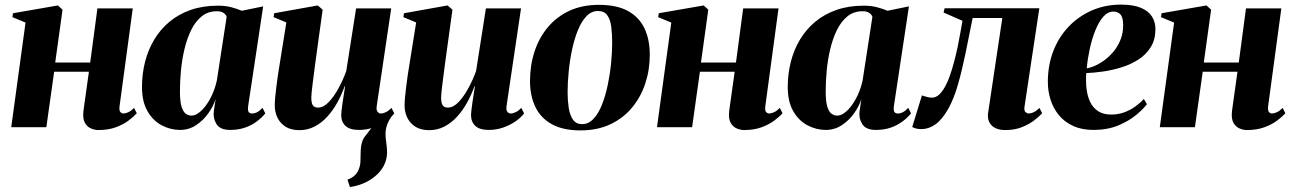

<svg xmlns="http://www.w3.org/2000/svg" viewBox="-20 -538 5468 812"><path d="M485.5 -88Q483.5 -70 489.2 -64Q495 -58 501.5 -58Q510.5 -58 522.2 -63.2Q534 -68.5 547 -81.5L558.5 -59Q546 -45 524.2 -28.5Q502.5 -12 470.5 0Q438.5 12 395.5 12Q381 12 364.8 5.2Q348.5 -1.5 338.8 -19.2Q329 -37 333 -70L356 -234.5H209L176 0H27.5L88 -442.5L32.5 -465.5L35 -482L225 -515L244.5 -497L213.5 -273.5H361.5L392 -502.5H541.5Z M1029.5 -89.5Q1027 -70.5 1031.8 -64.2Q1036.5 -58 1045.5 -58Q1056.5 -58 1067.5 -63.5Q1078.5 -69 1090 -82L1102 -58.5Q1088 -41 1066.5 -24.8Q1045 -8.5 1016.8 1.5Q988.5 11.5 953.5 11.5Q910.5 11.5 895.2 -13.8Q880 -39 884.5 -69.5L892 -119Q882.5 -89.5 861.5 -59.5Q840.5 -29.5 809.8 -9Q779 11.5 741.5 11.5Q701 11.5 664 -8Q627 -27.5 603.8 -67.8Q580.5 -108 580.5 -170Q580.5 -225.5 593.5 -276.5Q606.5 -327.5 632.2 -370.5Q658 -413.5 696.5 -445.8Q735 -478 786.5 -496Q838 -514 901.5 -514Q932.5 -514 956.8 -507.8Q981 -501.5 1002.5 -492.5L1093 -511ZM938.5 -466.5Q936.5 -475 926.2 -482.8Q916 -490.5 897.5 -490.5Q859.5 -490.5 832.8 -468.8Q806 -447 788.2 -410.5Q770.5 -374 760 -329.5Q749.5 -285 745.2 -238.8Q741 -192.5 741 -152Q741 -109 747.8 -87Q754.5 -65 765.8 -57Q777 -49 789.5 -49Q804.5 -49 820.2 -60.5Q836 -72 851 -92.2Q866 -112.5 878 -139.2Q890 -166 897 -197Z M1460 253 1449.5 222Q1471.5 213.5 1482.8 201.2Q1494 189 1499 173Q1504.5 158.5 1504.5 138.5Q1504.5 118.5 1505.5 98.5Q1506.5 60 1524.8 37.2Q1543 14.5 1557.5 -5L1638.5 -48.5Q1624.5 -30.5 1617.2 -10.2Q1610 10 1610.5 30.5Q1610.5 45.5 1613.8 66.8Q1617 88 1617 108Q1616.5 137.5 1602.8 163.5Q1589 189.5 1564.5 209Q1543 226.5 1516 237.8Q1489 249 1460 253ZM1246.5 12.5Q1210.5 12.5 1187.5 -2.2Q1164.5 -17 1153.2 -40.8Q1142 -64.5 1142 -92.5Q1142 -107 1144 -128Q1146 -149 1149 -172.8Q1152 -196.5 1155.2 -219Q1158.5 -241.5 1161.5 -259L1191 -443L1137 -465.5L1139.5 -482L1324 -515L1344.5 -497L1315 -283Q1312.5 -263.5 1309.2 -238.8Q1306 -214 1303 -190.8Q1300 -167.5 1298.2 -149.8Q1296.5 -132 1296.5 -125.5Q1296.5 -112.5 1298.8 -103Q1301 -93.5 1307.2 -88.2Q1313.5 -83 1325.5 -83Q1348 -83 1370.5 -106.5Q1393 -130 1412.2 -165.8Q1431.5 -201.5 1444.5 -238L1486 -502.5H1634.5L1573 -88Q1571 -72 1577 -65Q1583 -58 1591 -58Q1600.5 -58 1612.8 -64Q1625 -70 1635.5 -82L1647.5 -58.5Q1632.5 -39 1609 -23.2Q1585.5 -7.5 1557.2 2Q1529 11.5 1498.5 11.5Q1459 11.5 1441 -5.8Q1423 -23 1423 -51.5Q1423 -57.5 1424.5 -70.8Q1426 -84 1428.5 -101.5Q1431 -119 1434 -137.8Q1437 -156.5 1439.5 -173H1437.5Q1425 -138 1406.8 -104.8Q1388.5 -71.5 1364.5 -45Q1340.5 -18.5 1310.8 -3Q1281 12.5 1246.5 12.5Z M1795.5 12.5Q1759.5 12.5 1736.5 -2.2Q1713.5 -17 1702.2 -40.8Q1691 -64.5 1691 -92.5Q1691 -107 1693 -128Q1695 -149 1698 -172.8Q1701 -196.5 1704.2 -219Q1707.5 -241.5 1710.5 -259L1740 -443L1686 -465.5L1688.5 -482L1873 -515L1893.5 -497L1864 -283Q1861.5 -263.5 1858.2 -238.8Q1855 -214 1852 -190.8Q1849 -167.5 1847.2 -149.8Q1845.5 -132 1845.5 -125.5Q1845.5 -112.5 1847.8 -103Q1850 -93.5 1856.2 -88.2Q1862.5 -83 1874.5 -83Q1897 -83 1919.5 -106.5Q1942 -130 1961.2 -165.8Q1980.5 -201.5 1993.5 -238L2035 -502.5H2183.5L2122 -88Q2120 -72 2126 -65Q2132 -58 2140 -58Q2149.5 -58 2161.8 -64Q2174 -70 2184.5 -82L2196.5 -58.5Q2181.5 -39 2158 -23.2Q2134.5 -7.5 2106.2 2Q2078 11.5 2047.5 11.5Q2008 11.5 1990 -5.8Q1972 -23 1972 -51.5Q1972 -57.5 1973.5 -70.8Q1975 -84 1977.5 -101.5Q1980 -119 1983 -137.8Q1986 -156.5 1988.5 -173H1986.5Q1974 -138 1955.8 -104.8Q1937.5 -71.5 1913.5 -45Q1889.5 -18.5 1859.8 -3Q1830 12.5 1795.5 12.5Z M2513 -517.5Q2588.5 -517.5 2635.8 -491.5Q2683 -465.5 2705.5 -418.2Q2728 -371 2728 -306Q2728 -242 2708.8 -184.2Q2689.5 -126.5 2652.2 -82Q2615 -37.5 2560.5 -12Q2506 13.5 2435 13.5Q2360.5 13.5 2313.2 -13Q2266 -39.5 2243.8 -86.5Q2221.5 -133.5 2221.5 -195.5Q2221.5 -262 2240.8 -320.5Q2260 -379 2297.5 -423.5Q2335 -468 2389 -492.8Q2443 -517.5 2513 -517.5ZM2508.5 -491.5Q2481 -491.5 2459.8 -469Q2438.5 -446.5 2423.5 -409Q2408.5 -371.5 2399 -326.2Q2389.5 -281 2385 -234.2Q2380.5 -187.5 2380.5 -147.5Q2380.5 -113 2385.2 -82Q2390 -51 2403.2 -32Q2416.5 -13 2441.5 -13Q2469 -13 2490.2 -35.8Q2511.5 -58.5 2526.2 -96.2Q2541 -134 2550.5 -179.8Q2560 -225.5 2564.5 -272Q2569 -318.5 2569 -358.5Q2569 -395 2565 -425.2Q2561 -455.5 2548.2 -473.5Q2535.5 -491.5 2508.5 -491.5Z M3216.5 -88Q3214.5 -70 3220.2 -64Q3226 -58 3232.5 -58Q3241.5 -58 3253.2 -63.2Q3265 -68.5 3278 -81.5L3289.5 -59Q3277 -45 3255.2 -28.5Q3233.5 -12 3201.5 0Q3169.5 12 3126.5 12Q3112 12 3095.8 5.2Q3079.5 -1.5 3069.8 -19.2Q3060 -37 3064 -70L3087 -234.5H2940L2907 0H2758.5L2819 -442.5L2763.5 -465.5L2766 -482L2956 -515L2975.5 -497L2944.5 -273.5H3092.5L3123 -502.5H3272.5Z M3760.5 -89.5Q3758 -70.5 3762.8 -64.2Q3767.5 -58 3776.5 -58Q3787.5 -58 3798.5 -63.5Q3809.5 -69 3821 -82L3833 -58.5Q3819 -41 3797.5 -24.8Q3776 -8.5 3747.8 1.5Q3719.5 11.5 3684.5 11.5Q3641.5 11.5 3626.2 -13.8Q3611 -39 3615.5 -69.5L3623 -119Q3613.5 -89.5 3592.5 -59.5Q3571.5 -29.5 3540.8 -9Q3510 11.5 3472.5 11.5Q3432 11.5 3395 -8Q3358 -27.5 3334.8 -67.8Q3311.5 -108 3311.5 -170Q3311.5 -225.5 3324.5 -276.5Q3337.5 -327.5 3363.2 -370.5Q3389 -413.5 3427.5 -445.8Q3466 -478 3517.5 -496Q3569 -514 3632.5 -514Q3663.5 -514 3687.8 -507.8Q3712 -501.5 3733.5 -492.5L3824 -511ZM3669.5 -466.5Q3667.5 -475 3657.2 -482.8Q3647 -490.5 3628.5 -490.5Q3590.5 -490.5 3563.8 -468.8Q3537 -447 3519.2 -410.5Q3501.5 -374 3491 -329.5Q3480.5 -285 3476.2 -238.8Q3472 -192.5 3472 -152Q3472 -109 3478.8 -87Q3485.5 -65 3496.8 -57Q3508 -49 3520.5 -49Q3535.5 -49 3551.2 -60.5Q3567 -72 3582 -92.2Q3597 -112.5 3609 -139.2Q3621 -166 3628 -197Z M4313 -88Q4310 -70 4317 -64Q4324 -58 4330.5 -58Q4339.5 -58 4351.2 -63.2Q4363 -68.5 4376 -81.5L4387.5 -59Q4375 -45 4353.2 -28.5Q4331.5 -12 4301.2 0Q4271 12 4232.5 12Q4192 12 4173 -8.5Q4154 -29 4159 -61.5L4219 -462H4093.5Q4078 -383.5 4063 -310.8Q4048 -238 4030.8 -178.5Q4013.5 -119 3990.5 -78Q3964 -31.5 3935.8 -11.8Q3907.5 8 3877.5 8Q3864.5 8 3854.2 5.5Q3844 3 3838 -1L3879 -134.5Q3885 -132.5 3891.5 -130.5Q3898 -128.5 3905.5 -126.8Q3913 -125 3921 -125Q3938 -125 3952 -138.2Q3966 -151.5 3977.8 -173.2Q3989.5 -195 3998.5 -221.5Q4007.5 -248 4014.5 -275Q4023 -306 4029.8 -338.2Q4036.5 -370.5 4041.5 -399.5Q4046.5 -428.5 4050.5 -450L3970.5 -485L3975 -503H4375.5Z M4830.5 -97.5Q4816 -77.5 4785 -51.8Q4754 -26 4708.5 -7.2Q4663 11.5 4604.5 11.5Q4555 11.5 4518.2 -5.5Q4481.5 -22.5 4458 -51.2Q4434.5 -80 4423 -116.2Q4411.5 -152.5 4411.5 -191.5Q4411.5 -261.5 4434.2 -321Q4457 -380.5 4499 -424.8Q4541 -469 4597.5 -493.8Q4654 -518.5 4720.5 -518.5Q4773 -518.5 4805 -505Q4837 -491.5 4851.8 -468.2Q4866.5 -445 4866.5 -415Q4866.5 -371 4847.2 -339.5Q4828 -308 4795.8 -287Q4763.5 -266 4724.8 -253.8Q4686 -241.5 4646.5 -235.8Q4607 -230 4574 -229Q4571.5 -194 4575.2 -162.2Q4579 -130.5 4590.8 -106.2Q4602.5 -82 4624.2 -67.8Q4646 -53.5 4679 -53.5Q4709 -53.5 4734.8 -63Q4760.5 -72.5 4781.2 -87.5Q4802 -102.5 4817.5 -119.5ZM4688.5 -489Q4664.5 -489 4645.2 -466.5Q4626 -444 4611.8 -408Q4597.5 -372 4588.5 -330Q4579.5 -288 4576 -249Q4596 -252.5 4617.5 -263Q4639 -273.5 4659 -289.8Q4679 -306 4695 -327.2Q4711 -348.5 4720.5 -374.5Q4730 -400.5 4730 -430.5Q4730 -464.5 4718.8 -476.8Q4707.5 -489 4688.5 -489Z M5343 -88Q5341 -70 5346.8 -64Q5352.5 -58 5359 -58Q5368 -58 5379.8 -63.2Q5391.5 -68.5 5404.5 -81.5L5416 -59Q5403.5 -45 5381.8 -28.5Q5360 -12 5328 0Q5296 12 5253 12Q5238.5 12 5222.2 5.2Q5206 -1.5 5196.2 -19.2Q5186.5 -37 5190.5 -70L5213.5 -234.5H5066.5L5033.5 0H4885L4945.5 -442.5L4890 -465.5L4892.5 -482L5082.5 -515L5102 -497L5071 -273.5H5219L5249.5 -502.5H5399Z"/></svg>

Font: Merriweather 144pt ExtraBold
Style: Italic
Weight: 800
Italic angle: -7.8°
Version: Version 2.101